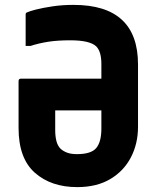

<svg xmlns="http://www.w3.org/2000/svg" viewBox="-20 -740 640 786"><path d="M281 -720Q545 -720 545 -476V-221Q545 -152 516 -96Q487 -40 431.5 -7Q376 26 296 26Q189 26 122.5 -33Q56 -92 56 -216V-408Q56 -418 66 -418H395V-478Q395 -529 374 -550Q348 -575 268 -575Q215 -575 177 -569Q139 -563 105 -552H85V-681Q85 -687 90 -689Q100 -694 127.5 -701Q155 -708 195 -714Q235 -720 281 -720ZM295 -109Q353 -109 374 -134Q395 -159 395 -214V-288H206V-207Q206 -182 211 -162.5Q216 -143 228 -131Q239 -121 255 -115Q271 -109 295 -109Z"/></svg>

Font: Recursive Sn Lnr St XBd
Style: Regular
Weight: 800
Version: Version 1.079;hotconv 1.0.112;makeotfexe 2.5.65598; ttfautoh